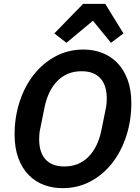

<svg xmlns="http://www.w3.org/2000/svg" viewBox="-20 -968 731 1000"><path d="M306 12Q255 12 210 -4.5Q165 -21 130.5 -55.5Q96 -90 76 -143Q56 -196 56 -268Q56 -357 82 -437.5Q108 -518 155.5 -578.5Q203 -639 269 -674.5Q335 -710 415 -710Q466 -710 511 -693Q556 -676 590 -641.5Q624 -607 644 -554.5Q664 -502 664 -430Q664 -341 638 -260.5Q612 -180 565 -119.5Q518 -59 452 -23.5Q386 12 306 12ZM315 -101Q391 -101 441 -151.5Q491 -202 509 -294L530 -398Q534 -415 535 -429.5Q536 -444 536 -456Q536 -524 502.5 -560.5Q469 -597 405 -597Q329 -597 279 -546.5Q229 -496 211 -404L190 -300Q186 -283 185 -268.5Q184 -254 184 -242Q184 -174 217.5 -137.5Q251 -101 315 -101ZM528 -948 623 -794 558 -745 464 -860 326 -745 263 -794 413 -948Z"/></svg>

Font: IBM Plex Sans SmBld
Style: Italic
Weight: 600
Italic angle: -11°
Designer: Mike Abbink, Paul van der Laan, Pieter van Rosmalen
Foundry: Bold Monday
Version: Version 3.005